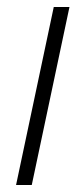

<svg xmlns="http://www.w3.org/2000/svg" viewBox="-20 -530 241 550"><path d="M26 0 134 -510H179L71 0Z"/></svg>

Font: Saira SemiCondensed ExtraLight
Style: Italic
Weight: 250
Width: 4
Italic angle: -12°
Designer: Hector Gatti with collaboration of the Omnibus-Type team
Foundry: Omnibus-Type
Version: Version 1.101